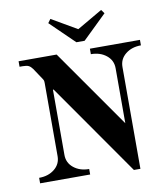

<svg xmlns="http://www.w3.org/2000/svg" viewBox="-99 -1002 962 1103"><g transform="rotate(-10 382.0 -451.0)"><path d="M48 0V-32Q102 -32 138 -61Q174 -90 174 -136V-563Q174 -574 172 -579Q170 -584 163 -594L123 -654Q113 -668 101.5 -674Q90 -680 66 -680H48V-712H270L590 -255V-576Q590 -622 554 -651Q518 -680 464 -680V-712H756V-680Q702 -680 666 -651Q630 -622 630 -576V18H592L218 -517H214V-136Q214 -90 250 -61Q286 -32 340 -32V0ZM254 -898 270 -920 418 -834 566 -920 582 -898 442 -762H394Z"/></g></svg>

Font: Old Standard TT
Style: Bold
Weight: 700
Designer: Alexey Kryukov <alexios@thessalonica.org.ru>
Version: Version 2.2